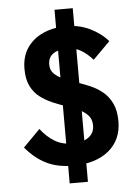

<svg xmlns="http://www.w3.org/2000/svg" viewBox="-60 -850 714 996"><g transform="rotate(-5 297.0 -352.0)"><path d="M286 10Q207 10 148.5 -19Q90 -48 42 -106L130 -195Q161 -154 200.5 -129.5Q240 -105 293 -105Q347 -105 378 -127Q409 -149 409 -189Q409 -221 391 -241Q373 -261 343.5 -275Q314 -289 279 -300.5Q244 -312 209 -327Q174 -342 144.5 -364.5Q115 -387 97.5 -422.5Q80 -458 80 -512Q80 -576 110.5 -621Q141 -666 194.5 -690Q248 -714 316 -714Q382 -714 438 -687Q494 -660 531 -617L442 -528Q412 -562 380.5 -580Q349 -598 313 -598Q264 -598 237 -579.5Q210 -561 210 -523Q210 -494 228 -476Q246 -458 275.5 -445Q305 -432 340.5 -420Q376 -408 411.5 -393Q447 -378 476.5 -354Q506 -330 524 -292.5Q542 -255 542 -200Q542 -102 473.5 -46Q405 10 286 10ZM262 100V-804H357V100Z"/></g></svg>

Font: Outfit SemiBold
Style: Regular
Weight: 600
Designer: Rodrigo Fuenzalida
Foundry: fragTYPE
Version: Version 1.100;gftools[0.9.27]